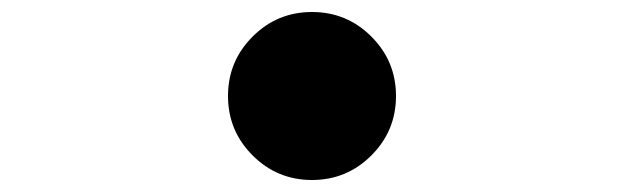

<svg xmlns="http://www.w3.org/2000/svg" viewBox="-20 -540 1040 320"><path d="M500 -240Q442 -240 401 -281Q360 -322 360 -380Q360 -438 401 -479Q442 -520 500 -520Q558 -520 599 -479Q640 -438 640 -380Q640 -322 599 -281Q558 -240 500 -240Z"/></svg>

Font: Resource Han Rounded JP Heavy
Style: Regular
Weight: 900
Designer: Cyano Hao (round all glyphs); Ryoko NISHIZUKA 西塚涼子 (kana, bopomofo & ideographs); Paul D. Hunt (Latin, Greek & Cyrillic)
Foundry: Cyano Hao
Version: 0.990